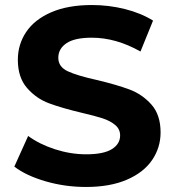

<svg xmlns="http://www.w3.org/2000/svg" viewBox="-20 -732 693 764"><path d="M37 -69 92 -191Q137 -158 199 -138Q261 -118 323 -118Q392 -118 425 -138.5Q458 -159 458 -193Q458 -218 438.5 -234.5Q419 -251 388.5 -261Q358 -271 306 -283Q226 -302 175 -321Q124 -340 87.5 -382Q51 -424 51 -494Q51 -555 84 -604.5Q117 -654 183.5 -683Q250 -712 346 -712Q413 -712 477 -696Q541 -680 589 -650L539 -527Q442 -582 345 -582Q277 -582 244.5 -560Q212 -538 212 -502Q212 -466 249.5 -448.5Q287 -431 364 -414Q444 -395 495 -376Q546 -357 582.5 -316Q619 -275 619 -205Q619 -145 585.5 -95.5Q552 -46 485 -17Q418 12 322 12Q239 12 161.5 -10.5Q84 -33 37 -69Z"/></svg>

Font: APTA Sans Regular
Style: Bold Italic
Weight: 700
Version: Version 7.200